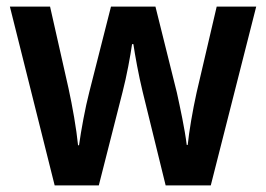

<svg xmlns="http://www.w3.org/2000/svg" viewBox="-20 -563 808 583"><path d="M413 -285 483 0H620L758 -543H638L577 -282C565 -228 554 -163 550 -123H547C541 -172 527 -236 517 -282L452 -543H317L251 -283C239 -237 226 -166 220 -122H217C212 -172 200 -240 188 -295L132 -543H10L146 0H280L352 -283C365 -333 376 -394 381 -429H385C390 -395 401 -334 413 -285Z"/></svg>

Font: Noto Sans Thai Looped SemiCondensed SemiBold
Style: Regular
Weight: 600
Width: 4
Designer: Sasikarn Vongin, Ben Mitchell
Foundry: The Fontpad Ltd
Version: Version 1.001